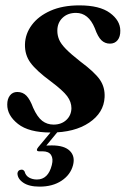

<svg xmlns="http://www.w3.org/2000/svg" viewBox="-20 -483 468 715"><path d="M179.5 -19Q208.5 -19 227 -36.2Q245.5 -53.5 246 -80Q246 -103.5 230.2 -124.8Q214.5 -146 168.5 -180.5Q115.5 -219.5 93.8 -249Q72 -278.5 73 -318Q74 -357 98.5 -390Q123 -423 168 -443Q213 -463 275.5 -463Q351 -463 389.2 -435Q427.5 -407 428 -369.5Q428.5 -346.5 418 -333.5Q407.5 -320.5 389.5 -320.5Q371 -320.5 357.8 -333Q344.5 -345.5 333 -378Q309.5 -435 263 -435Q232 -435 212.8 -416.5Q193.5 -398 193.5 -368.5Q193.5 -351.5 200 -335.8Q206.5 -320 225 -301Q243.5 -282 278.5 -254.5Q333 -214 352.2 -185.8Q371.5 -157.5 369.5 -120.5Q366.5 -63 312 -26.2Q257.5 10.5 169.5 10.5Q87.5 10.5 47 -21.5Q6.5 -53.5 7 -94Q7 -114.5 17 -127.5Q27 -140.5 44.5 -140.5Q65 -140.5 78.5 -126.5Q92 -112.5 103.5 -81.5Q119 -47 137.2 -33Q155.5 -19 179.5 -19ZM180 -4H204.5L152.5 59Q161 58.5 173 58.5Q219.5 58.5 240 78.8Q260.5 99 252 132Q242.5 168 209.2 190Q176 212 127.5 212Q88 212 66.5 197.2Q45 182.5 45 162Q47 150 58.5 149Q66.5 147.5 71.5 155.5Q75.5 171 88.2 178.2Q101 185.5 117.5 185.5Q159.5 185.5 173 131.5Q179 108 170.2 94.2Q161.5 80.5 138.5 80.5H126Q118 80.5 117.5 76Q117 71.5 122.5 65Z"/></svg>

Font: Fraunces 72pt S000 SemiBold
Style: Italic
Weight: 600
Italic angle: -16°
Version: Version 1.000; ttfautohint (v1.8.3)